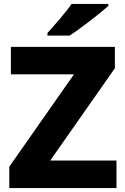

<svg xmlns="http://www.w3.org/2000/svg" viewBox="-20 -951 634 971"><path d="M528 -921V-931H342C311 -886 253 -821 220 -784V-771H332C385 -805 486 -883 528 -921ZM569 0V-139H234L561 -606V-714H35V-575H354L27 -108V0Z"/></svg>

Font: Noto Sans Bengali UI ExtraBold
Style: Regular
Weight: 800
Designer: Jelle Bosma - Monotype Design Team
Foundry: Monotype Imaging Inc.
Version: Version 2.003